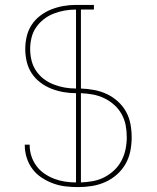

<svg xmlns="http://www.w3.org/2000/svg" viewBox="-20 -755 640 783"><path d="M299 8Q273 8 247 5Q221 2 196.5 -7Q172 -16 150 -30.5Q128 -45 112.5 -65.5Q97 -86 89 -111.5Q81 -137 81 -163V-165H101V-163Q101 -140 108 -118.5Q115 -97 128.5 -78.5Q142 -60 161 -47Q180 -34 201 -26Q222 -18 244.5 -14.5Q267 -11 290 -11V-375Q264 -375 238.5 -379.5Q213 -384 189 -393.5Q165 -403 144 -419Q123 -435 109 -456.5Q95 -478 89 -503.5Q83 -529 83 -555Q83 -581 89 -606.5Q95 -632 109 -653.5Q123 -675 144 -691Q165 -707 189 -716.5Q213 -726 238.5 -730.5Q264 -735 290 -735H363V-716H310V-394Q337 -393 364 -388Q391 -383 415.5 -371.5Q440 -360 460.5 -341.5Q481 -323 494 -299.5Q507 -276 512 -249Q517 -222 517 -195Q517 -167 511.5 -139Q506 -111 492 -86.5Q478 -62 456.5 -43Q435 -24 409 -12.5Q383 -1 355 3.5Q327 8 299 8ZM290 -394V-716Q266 -716 243.5 -712Q221 -708 199 -699.5Q177 -691 158.5 -676.5Q140 -662 127 -643Q114 -624 108.5 -601Q103 -578 103 -555Q103 -532 108.5 -509Q114 -486 127 -466.5Q140 -447 158.5 -433Q177 -419 199 -410.5Q221 -402 243.5 -398Q266 -394 290 -394ZM310 -11Q335 -12 359.5 -16.5Q384 -21 406 -32.5Q428 -44 446 -61Q464 -78 475.5 -100Q487 -122 492 -146.5Q497 -171 497 -195Q497 -220 492.5 -244Q488 -268 476 -289.5Q464 -311 445.5 -327.5Q427 -344 405 -354.5Q383 -365 359 -369.5Q335 -374 310 -375Z"/></svg>

Font: Iosevka HT Thin Extended
Style: Regular
Weight: 100
Width: 7
Monospace: yes
Designer: Belleve Invis
Foundry: Belleve Invis
Version: Version 32.3.0; ttfautohint (v1.8.4)